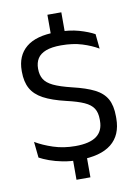

<svg xmlns="http://www.w3.org/2000/svg" viewBox="-93 -807 708 978"><g transform="rotate(-10 260.5 -318.0)"><path d="M294 -606.5H222V-745H294ZM294 108.5H222V-44.5H294ZM253.5 11.5Q207.5 11.5 169.2 4Q131 -3.5 101 -14.5Q71 -25.5 51 -36.5L42.5 -119Q81 -96 133.2 -78.8Q185.5 -61.5 247 -61.5Q321 -61.5 356.5 -87.8Q392 -114 392 -166.5V-174.5Q392 -209 378 -231Q364 -253 330.8 -268Q297.5 -283 240.5 -296Q168.5 -313 125.2 -336.2Q82 -359.5 62.8 -394.5Q43.5 -429.5 43.5 -481.5V-486Q43.5 -564.5 95 -607.2Q146.5 -650 251 -650Q319.5 -650 367.8 -636Q416 -622 446.5 -605L454 -529Q418.5 -550 371.2 -564.8Q324 -579.5 263 -579.5Q214.5 -579.5 184.5 -568Q154.5 -556.5 141 -535Q127.5 -513.5 127.5 -483V-481Q127.5 -450 140.8 -428Q154 -406 187.2 -390Q220.5 -374 282 -359Q352.5 -342.5 395 -321Q437.5 -299.5 456.8 -265Q476 -230.5 476 -175V-164.5Q476 -78 420.2 -33.2Q364.5 11.5 253.5 11.5Z"/></g></svg>

Font: Anek Gujarati Medium
Style: Regular
Weight: 400
Version: Version 1.003